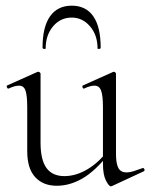

<svg xmlns="http://www.w3.org/2000/svg" viewBox="-20 -648 530 677"><path d="M180 7Q132 7 104 -23.5Q76 -54 76 -115V-270Q76 -311 70 -328.5Q64 -346 47 -346Q32 -346 11 -336Q7 -334 4.5 -340Q2 -346 6 -347L111 -394Q113 -395 115 -395Q117 -395 120 -393Q123 -391 123 -388V-145Q123 -84 144 -55.5Q165 -27 207 -27Q248 -27 289 -51.5Q330 -76 361 -119L366 -108Q317 -46 272 -19.5Q227 7 180 7ZM389 -388V-105Q389 -71 397.5 -55.5Q406 -40 426 -40Q437 -40 450 -44Q463 -48 482 -55Q487 -57 489 -51.5Q491 -46 487 -44L375 8Q373 9 371 9Q364 9 353.5 -11.5Q343 -32 343 -71V-270Q343 -311 336.5 -328.5Q330 -346 313 -346Q298 -346 277 -336Q273 -334 271 -340Q269 -346 273 -347L378 -394Q380 -395 381 -395Q383 -395 386 -393Q389 -391 389 -388ZM141 -477Q141 -475 135.5 -475.5Q130 -476 130 -480Q130 -553 156.5 -590.5Q183 -628 233 -628Q283 -628 309 -590.5Q335 -553 335 -480Q335 -476 329.5 -475.5Q324 -475 324 -477Q324 -524 297.5 -555Q271 -586 233 -586Q193 -586 167 -555Q141 -524 141 -477Z"/></svg>

Font: Cormorant Infant Light
Style: Regular
Weight: 300
Designer: Christian Thalmann (Catharsis Fonts)
Foundry: Catharsis Fonts
Version: Version 4.001